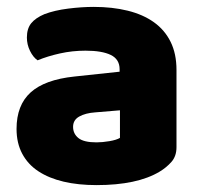

<svg xmlns="http://www.w3.org/2000/svg" viewBox="-20 -521 584 557"><path d="M260 -108Q277 -108 297.5 -111.5Q318 -115 328 -121V-201L256 -195Q228 -193 210 -183Q192 -173 192 -153Q192 -133 207.5 -120.5Q223 -108 260 -108ZM252 -501Q306 -501 350.5 -490Q395 -479 426.5 -456.5Q458 -434 475 -399.5Q492 -365 492 -318V-94Q492 -68 477.5 -51.5Q463 -35 443 -23Q378 16 260 16Q207 16 164.5 6Q122 -4 91.5 -24Q61 -44 44.5 -75Q28 -106 28 -147Q28 -216 69 -253Q110 -290 196 -299L327 -313V-320Q327 -349 301.5 -361.5Q276 -374 228 -374Q190 -374 154 -366Q118 -358 89 -346Q76 -355 67 -373.5Q58 -392 58 -412Q58 -438 70.5 -453.5Q83 -469 109 -480Q138 -491 177.5 -496Q217 -501 252 -501Z"/></svg>

Font: Baloo Bhaina
Style: Regular
Weight: 400
Designer: Manish Minz, Shuchita Grover and Ek Type
Foundry: Ek Type
Version: Version 1.443;PS 1.000;hotconv 16.6.51;makeotf.lib2.5.65220;